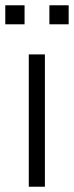

<svg xmlns="http://www.w3.org/2000/svg" viewBox="-26 -707 280 727"><path d="M0 0ZM83 0V-501H144V0ZM161 -615V-687H234V-615ZM-6 -615V-687H67V-615Z"/></svg>

Font: Winston Light
Style: Regular
Weight: 300
Designer: Original fonts by Vernon Adams / Changes by Cristiano Sobral
Foundry: Original fonts by Vernon Adams / Changes by Cristiano Sobral
Version: Version 2.503;July 17, 2020;FontCreator 13.0.0.2655 64-bit